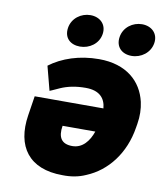

<svg xmlns="http://www.w3.org/2000/svg" viewBox="-83 -796 738 872"><g transform="rotate(10 286.0 -360.0)"><path d="M64 -232C41 -85 110 9 264 9C302 10 338 4 371 -11C466 -50 537 -141 556 -262L559 -280C565 -316 564 -349 557 -381C536 -472 464 -539 337 -539C247 -539 168 -512 111 -469L140 -358L152 -363C164 -368 175 -373 185 -378C217 -392 254 -400 300 -400C363 -400 391 -369 395 -322H78ZM173 -654C166 -607 197 -580 241 -580C284 -580 326 -608 333 -654C340 -699 308 -729 264 -729C221 -729 180 -700 173 -654ZM226 -212H377C361 -166 332 -129 285 -129C235 -129 217 -158 226 -212ZM411 -654C404 -608 434 -579 479 -579C523 -579 564 -609 571 -654C578 -699 546 -729 502 -729C459 -729 418 -700 411 -654Z"/></g></svg>

Font: Asimov Pro
Style: UltObl
Weight: 900
Designer: Google
Version: Version 2.000980; 2014